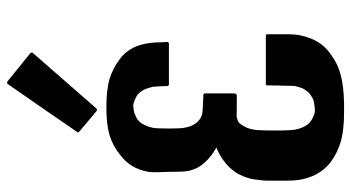

<svg xmlns="http://www.w3.org/2000/svg" viewBox="-252 -764 1024 561"><g transform="rotate(-90 260.5 -483.0)"><path d="M18.6 -259.8Q24.4 -285.2 37.1 -305.7Q50.8 -326.2 69.3 -339.8Q79.1 -347.7 89.8 -353.5Q100.6 -359.4 110.4 -363.3Q104.5 -366.2 99.6 -370.1Q93.8 -373 87.9 -377.9Q63.5 -396.5 51.8 -418Q40 -440.4 40 -466.8Q40 -469.7 39.1 -511.7Q37.1 -554.7 40 -564.5Q44.9 -589.8 56.6 -609.4Q69.3 -629.9 87.9 -643.6Q115.2 -666 147.5 -675.8Q179.7 -684.6 224.6 -684.6Q227.5 -684.6 232.4 -684.6Q277.3 -684.6 309.6 -675.8Q341.8 -666 370.1 -644.5Q394.5 -626 406.2 -596.7Q418 -566.4 418 -523.4Q418 -523.4 418 -517.6Q418.9 -512.7 418.9 -505.9Q418.9 -504.9 417 -502.9Q416 -502 414.1 -502Q374 -502 295.9 -502Q294.9 -502 293.9 -502Q293 -502 292 -502.9Q291 -503.9 290 -504.9Q290 -504.9 290 -505.9Q290 -519.5 289.1 -531.2Q288.1 -543 288.1 -548.8Q285.2 -559.6 282.2 -568.4Q279.3 -577.1 273.4 -584Q269.5 -589.8 263.7 -594.7Q256.8 -598.6 250 -601.6Q246.1 -603.5 242.2 -604.5Q238.3 -605.5 233.4 -606.4Q225.6 -605.5 218.8 -604.5Q210.9 -603.5 206.1 -600.6Q198.2 -597.7 192.4 -593.8Q186.5 -588.9 181.6 -583Q177.7 -576.2 173.8 -567.4Q169.9 -558.6 168 -547.9Q166 -537.1 166 -502.9Q166 -469.7 168 -458Q169.9 -447.3 172.9 -438.5Q176.8 -429.7 181.6 -422.9Q186.5 -417 192.4 -412.1Q198.2 -408.2 206.1 -405.3Q208 -404.3 220.7 -403.3Q233.4 -402.3 243.2 -402.3Q252 -401.4 256.8 -401.4Q262.7 -401.4 263.7 -401.4Q265.6 -401.4 267.6 -399.4Q268.6 -398.4 268.6 -397.5Q268.6 -370.1 268.6 -317.4Q268.6 -315.4 268.6 -310.5Q267.6 -305.7 265.6 -304.7Q262.7 -302.7 256.8 -303.7Q251 -303.7 242.2 -303.7Q232.4 -303.7 216.8 -303.7Q201.2 -304.7 198.2 -303.7Q190.4 -300.8 186.5 -299.8Q182.6 -297.9 177.7 -291Q172.9 -284.2 168.9 -275.4Q165 -266.6 163.1 -255.9Q160.2 -245.1 160.2 -193.4Q160.2 -142.6 163.1 -131.8Q165 -121.1 168.9 -112.3Q172.9 -103.5 177.7 -96.7Q182.6 -90.8 188.5 -86.9Q195.3 -82 203.1 -79.1Q207 -77.1 210.9 -76.2Q214.8 -76.2 219.7 -75.2Q228.5 -76.2 236.3 -77.1Q244.1 -78.1 250 -80.1Q256.8 -83 263.7 -87.9Q270.5 -91.8 274.4 -97.7Q280.3 -104.5 284.2 -113.3Q287.1 -122.1 290 -132.8Q291 -138.7 291 -162.1Q292 -185.5 292 -214.8Q292 -215.8 292 -216.8Q293 -216.8 293.9 -217.8Q294.9 -218.8 295.9 -218.8Q295.9 -218.8 297.9 -218.8Q343.8 -218.8 436.5 -218.8Q439.5 -218.8 440.4 -217.8Q441.4 -216.8 441.4 -214.8Q441.4 -195.3 441.4 -155.3Q441.4 -143.6 440.4 -132.8Q439.5 -121.1 436.5 -111.3Q430.7 -85.9 418 -65.4Q405.3 -44.9 385.7 -31.2Q356.4 -8.8 322.3 0Q289.1 8.8 241.2 9.8Q237.3 9.8 232.4 9.8Q228.5 9.8 223.6 9.8Q222.7 9.8 219.7 9.8Q217.8 9.8 215.8 9.8Q212.9 9.8 211.9 9.8Q164.1 9.8 129.9 1Q95.7 -8.8 66.4 -30.3Q41 -50.8 27.3 -82Q13.7 -112.3 13.7 -154.3Q13.7 -174.8 13.7 -215.8Q13.7 -227.5 15.6 -238.3Q16.6 -249 18.6 -259.8ZM387.7 -904.3Q387.7 -902.3 387.7 -901.4Q387.7 -900.4 386.7 -899.4Q333 -837.9 224.6 -713.9Q223.6 -712.9 222.7 -712.9Q221.7 -711.9 220.7 -711.9Q219.7 -711.9 219.7 -711.9Q218.8 -711.9 217.8 -712.9Q197.3 -729.5 157.2 -763.7Q155.3 -765.6 155.3 -767.6Q154.3 -767.6 154.3 -768.6Q154.3 -769.5 156.2 -770.5Q202.1 -837.9 295.9 -972.7Q296.9 -973.6 297.9 -974.6Q298.8 -974.6 299.8 -974.6Q300.8 -974.6 301.8 -974.6Q302.7 -974.6 303.7 -973.6Q331.1 -951.2 385.7 -907.2Q386.7 -907.2 386.7 -905.3Q387.7 -904.3 387.7 -904.3Z"/></g></svg>

Font: Typeface
Style: Regular
Weight: 400
Version: Version 1.0